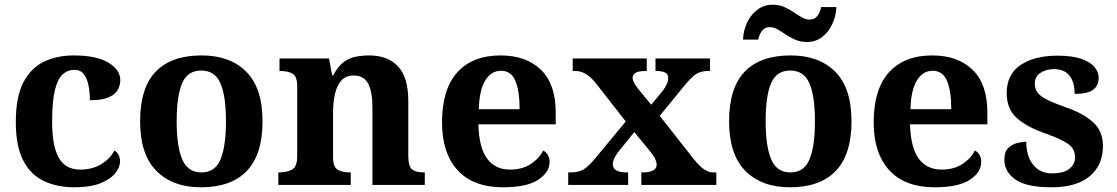

<svg xmlns="http://www.w3.org/2000/svg" viewBox="-20 -784 4736 814"><path d="M295 10Q222 10 166 -16.5Q110 -43 78.5 -103.5Q47 -164 47 -266Q47 -374 79.5 -435.5Q112 -497 167.5 -523Q223 -549 292 -549Q389 -549 439.5 -518.5Q490 -488 490 -444Q490 -423 479.5 -403.5Q469 -384 441 -371.5Q413 -359 361 -359Q361 -394 355 -423Q349 -452 335 -470Q321 -488 296 -488Q267 -488 245.5 -468.5Q224 -449 212.5 -401Q201 -353 201 -267Q201 -166 229 -115.5Q257 -65 320 -65Q372 -65 410 -88.5Q448 -112 465 -146Q477 -139 483 -126.5Q489 -114 489 -100Q489 -75 468.5 -49.5Q448 -24 405.5 -7Q363 10 295 10Z M832 10Q712 10 643 -59.5Q574 -129 574 -270Q574 -411 640 -480Q706 -549 835 -549Q955 -549 1024 -480Q1093 -411 1093 -270Q1093 -129 1026.5 -59.5Q960 10 832 10ZM834 -53Q892 -53 915 -108.5Q938 -164 938 -270Q938 -377 914.5 -431Q891 -485 833 -485Q775 -485 752 -431Q729 -377 729 -270Q729 -164 752.5 -108.5Q776 -53 834 -53Z M1160 0V-53H1162Q1196 -53 1218 -65Q1240 -77 1240 -122V-418Q1240 -460 1220.5 -471.5Q1201 -483 1168 -483H1165V-536H1375L1388 -465H1393Q1413 -503 1436.5 -520.5Q1460 -538 1487.5 -543.5Q1515 -549 1546 -549Q1623 -549 1667 -503Q1711 -457 1711 -356V-124Q1711 -78 1727.5 -65.5Q1744 -53 1778 -53H1781V0H1559V-329Q1559 -394 1541 -429Q1523 -464 1479 -464Q1446 -464 1427 -442.5Q1408 -421 1400 -385.5Q1392 -350 1392 -309V-118Q1392 -76 1411.5 -64.5Q1431 -53 1464 -53H1467V0Z M2113 10Q1986 10 1920 -62.5Q1854 -135 1854 -265Q1854 -406 1919 -477.5Q1984 -549 2102 -549Q2211 -549 2273.5 -488Q2336 -427 2336 -308V-257H2008Q2011 -157 2045.5 -111Q2080 -65 2142 -65Q2194 -65 2230 -88.5Q2266 -112 2283 -146Q2310 -131 2310 -97Q2310 -54 2262 -22Q2214 10 2113 10ZM2183 -321Q2183 -398 2165 -441Q2147 -484 2104 -484Q2062 -484 2037 -442.5Q2012 -401 2010 -321Z M2389 0V-53H2398Q2434 -53 2455.5 -66.5Q2477 -80 2507 -117L2633 -269L2507 -430Q2465 -483 2421 -483H2408V-536H2722V-483H2719Q2685 -483 2673.5 -474.5Q2662 -466 2662 -454Q2662 -437 2685 -408L2741 -340L2788 -397Q2813 -428 2813 -453Q2813 -471 2799 -477Q2785 -483 2762 -483H2759V-536H2990V-483H2981Q2952 -483 2932 -470.5Q2912 -458 2880 -419L2777 -293L2924 -106Q2947 -78 2966 -65.5Q2985 -53 3004 -53H3017V0H2699V-53H2704Q2764 -53 2764 -86Q2764 -97 2757.5 -111Q2751 -125 2726 -155L2669 -224L2599 -137Q2590 -125 2584 -112.5Q2578 -100 2578 -87Q2578 -71 2592.5 -62Q2607 -53 2640 -53H2643V0Z M3329 10Q3209 10 3140 -59.5Q3071 -129 3071 -270Q3071 -411 3137 -480Q3203 -549 3332 -549Q3452 -549 3521 -480Q3590 -411 3590 -270Q3590 -129 3523.5 -59.5Q3457 10 3329 10ZM3331 -53Q3389 -53 3412 -108.5Q3435 -164 3435 -270Q3435 -377 3411.5 -431Q3388 -485 3330 -485Q3272 -485 3249 -431Q3226 -377 3226 -270Q3226 -164 3249.5 -108.5Q3273 -53 3331 -53ZM3401 -606Q3374 -606 3352 -615.5Q3330 -625 3311.5 -637.5Q3293 -650 3276.5 -659.5Q3260 -669 3244 -669Q3222 -669 3210 -652.5Q3198 -636 3195 -616H3130Q3132 -657 3148.5 -690.5Q3165 -724 3192.5 -744Q3220 -764 3256 -764Q3283 -764 3304.5 -754.5Q3326 -745 3344.5 -732.5Q3363 -720 3379.5 -710.5Q3396 -701 3412 -701Q3434 -701 3446 -717.5Q3458 -734 3461 -754H3526Q3524 -714 3507.5 -680Q3491 -646 3464 -626Q3437 -606 3401 -606Z M3943 10Q3816 10 3750 -62.5Q3684 -135 3684 -265Q3684 -406 3749 -477.5Q3814 -549 3932 -549Q4041 -549 4103.5 -488Q4166 -427 4166 -308V-257H3838Q3841 -157 3875.5 -111Q3910 -65 3972 -65Q4024 -65 4060 -88.5Q4096 -112 4113 -146Q4140 -131 4140 -97Q4140 -54 4092 -22Q4044 10 3943 10ZM4013 -321Q4013 -398 3995 -441Q3977 -484 3934 -484Q3892 -484 3867 -442.5Q3842 -401 3840 -321Z M4439 10Q4330 10 4284 -23.5Q4238 -57 4238 -107Q4238 -140 4254 -156Q4270 -172 4292 -177.5Q4314 -183 4331 -183Q4331 -121 4360.5 -85Q4390 -49 4439 -49Q4491 -49 4514.5 -69Q4538 -89 4538 -117Q4538 -150 4512 -171Q4486 -192 4415 -217Q4334 -245 4291 -283.5Q4248 -322 4248 -389Q4248 -469 4307 -508.5Q4366 -548 4463 -548Q4526 -548 4564.5 -534.5Q4603 -521 4620.5 -499.5Q4638 -478 4638 -455Q4638 -421 4614.5 -403.5Q4591 -386 4536 -386Q4536 -436 4514 -463.5Q4492 -491 4448 -491Q4416 -491 4391.5 -475.5Q4367 -460 4367 -429Q4367 -408 4378.5 -392Q4390 -376 4420 -361Q4450 -346 4504 -327Q4571 -304 4613.5 -266.5Q4656 -229 4656 -166Q4656 -83 4599.5 -36.5Q4543 10 4439 10Z"/></svg>

Font: Noto Serif Tamil
Style: Bold Italic
Weight: 700
Italic angle: -12°
Designer: Indian Type Foundry, Tom Grace, and the Monotype Design Team
Foundry: Monotype Imaging Inc.
Version: Version 2.003; ttfautohint (v1.8.4.7-5d5b)